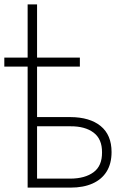

<svg xmlns="http://www.w3.org/2000/svg" viewBox="-28 -856 581 876"><path d="M336.4 -593.3V-552.2H-8.3V-593.3ZM130.9 -321.8H293.5Q381.8 -321.3 431.4 -280.8Q481 -240.2 481 -162.1Q481 -109.9 458.7 -73.7Q436.5 -37.6 394.5 -18.8Q352.5 0 293.5 0H98.1V-835.9H141.1V-41H293.5Q359.9 -41.5 398.9 -70.3Q438 -99.1 437.5 -160.6Q438 -221.7 398.9 -251Q359.9 -280.3 293.5 -279.8H130.9Z"/></svg>

Font: Inter Tight ExtraLight
Style: Regular
Weight: 250
Designer: Rasmus Andersson
Foundry: rsms
Version: Version 3.004